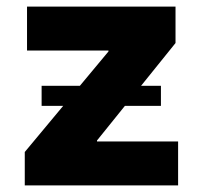

<svg xmlns="http://www.w3.org/2000/svg" viewBox="-20 -559 612 579"><path d="M54.7 0V-100.6L307.1 -403.8V-406.7H61.5V-539.1H509.3V-429.2L272.5 -135.3V-132.3H517.1V0ZM105.5 -239.7V-300.3H465.3V-239.7Z"/></svg>

Font: Inter 18pt ExtraBold
Style: Regular
Weight: 800
Designer: Rasmus Andersson
Foundry: rsms
Version: Version 4.001;git-66647c0bb